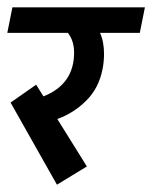

<svg xmlns="http://www.w3.org/2000/svg" viewBox="-44 -486 417 526"><path d="M230 -396Q241 -372 241 -338Q241 -317 237 -297Q227 -245 192.5 -210.5Q158 -176 113 -160L194 -30Q181 -22 153 -5Q125 12 112 20L-15 -205L55 -254L75 -222Q159 -255 159 -342Q159 -374 142 -396H-24L-10 -466H353L339 -396Z"/></svg>

Font: Cambay Devanagari
Style: Bold Italic
Weight: 700
Designer: Pooja Saxena
Foundry: Pooja Saxena
Version: Version 1.005;PS 001.005;hotconv 1.0.70;makeotf.lib2.5.58329